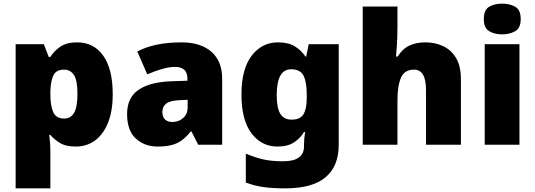

<svg xmlns="http://www.w3.org/2000/svg" viewBox="-20 -796 2944 1056"><path d="M404 -563Q496 -563 548 -489.5Q600 -416 600 -278Q600 -184 573.5 -119.5Q547 -55 501.5 -22.5Q456 10 398 10Q340 10 307.5 -11Q275 -32 257 -54H251Q253 -35 255 -13Q257 9 257 38V240H66V-553H221L248 -483H257Q277 -515 311.5 -539Q346 -563 404 -563ZM332 -413Q290 -413 274.5 -383Q259 -353 257 -294V-279Q257 -213 273 -178.5Q289 -144 333 -144Q369 -144 387.5 -175.5Q406 -207 406 -280Q406 -353 387 -383Q368 -413 332 -413Z M979 -563Q1084 -563 1143 -511Q1202 -459 1202 -363V0H1070L1033 -73H1029Q1006 -44 981.5 -25.5Q957 -7 925 1.5Q893 10 847 10Q775 10 727 -34Q679 -78 679 -169Q679 -258 740.5 -301Q802 -344 919 -349L1011 -352V-360Q1011 -397 993 -412.5Q975 -428 944 -428Q911 -428 871 -416.5Q831 -405 790 -387L735 -513Q783 -538 843.5 -550.5Q904 -563 979 -563ZM968 -245Q916 -243 894.5 -226.5Q873 -210 873 -180Q873 -152 888 -138.5Q903 -125 928 -125Q963 -125 987.5 -147Q1012 -169 1012 -204V-247Z M1509 -563Q1567 -563 1602.5 -540.5Q1638 -518 1660 -485H1664L1678 -553H1843V1Q1843 118 1770.5 179Q1698 240 1548 240Q1481 240 1430 233Q1379 226 1332 208V49Q1382 70 1427 80.5Q1472 91 1537 91Q1652 91 1652 9V-1Q1652 -30 1658 -70H1652Q1633 -37 1598 -13.5Q1563 10 1506 10Q1418 10 1363 -63Q1308 -136 1308 -276Q1308 -416 1364 -489.5Q1420 -563 1509 -563ZM1581 -415Q1502 -415 1502 -273Q1502 -201 1522 -169.5Q1542 -138 1584 -138Q1631 -138 1649 -167.5Q1667 -197 1667 -256V-279Q1667 -344 1649.5 -379.5Q1632 -415 1581 -415Z M2166 -652Q2166 -591 2163 -549Q2160 -507 2158 -485H2167Q2194 -528 2232 -545.5Q2270 -563 2319 -563Q2374 -563 2418 -542Q2462 -521 2488.5 -476.5Q2515 -432 2515 -360V0H2323V-302Q2323 -413 2257 -413Q2205 -413 2185.5 -369Q2166 -325 2166 -243V0H1975V-760H2166Z M2742 -776Q2783 -776 2813.5 -759Q2844 -742 2844 -691Q2844 -642 2813.5 -624.5Q2783 -607 2742 -607Q2700 -607 2670.5 -624.5Q2641 -642 2641 -691Q2641 -742 2670.5 -759Q2700 -776 2742 -776ZM2837 -553V0H2646V-553Z"/></svg>

Font: Noto Sans Georgian Black
Style: Regular
Weight: 900
Designer: Monotype Design Team, Akaki Razmadze
Foundry: Google LLC
Version: Version 2.005; ttfautohint (v1.8.4.7-5d5b)